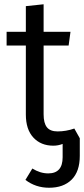

<svg xmlns="http://www.w3.org/2000/svg" viewBox="-20 -676 397 907"><path d="M331.1 -68.8 356.9 -22.9V60.1Q356.9 134.3 318.4 172.6Q279.8 210.9 211.9 210.9Q148.4 210.9 100.1 173.8L132.8 120.1Q169.9 143.1 208 143.1Q275.9 143.1 275.9 66.9V3.9Q254.9 12.2 231.9 12.2Q173.3 12.2 137.7 -26.1Q102.1 -64.5 102.1 -134.8V-460.9H11.2V-525.9H102.1V-647L186 -655.8V-525.9H313L304.2 -460.9H186V-136.2Q186 -94.2 201.7 -74.7Q217.3 -55.2 252 -55.2Q292 -55.2 331.1 -68.8Z"/></svg>

Font: Fira Sans Book
Style: Regular
Weight: 350
Designer: Carrois Corporate & Edenspiekermann AG
Foundry: Carrois Corporate GbR & Edenspiekermann AG
Version: Version 4.203;PS 004.203;hotconv 1.0.88;makeotf.lib2.5.64775